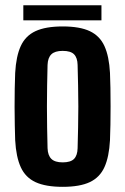

<svg xmlns="http://www.w3.org/2000/svg" viewBox="-20 -711 482 740"><path d="M221.6 9.1Q156.3 9.1 117.3 -8.8Q78.3 -26.8 60.2 -66.3Q42 -105.8 38.5 -170.5Q37.7 -194.6 37 -228.2Q36.2 -261.8 36.2 -298.8Q36.2 -335.8 36.8 -370.3Q37.4 -404.8 38.5 -430.2Q42 -494.2 60 -533.5Q78 -572.9 116.9 -591Q155.9 -609.1 221.6 -609.1Q287.9 -609.1 326.4 -590.8Q364.9 -572.5 382.7 -533.1Q400.5 -493.8 403.9 -430.2Q405 -406 405.6 -372.3Q406.2 -338.5 406.2 -301.5Q406.2 -264.6 405.6 -230.4Q405 -196.2 403.9 -170.5Q400.5 -106.7 382.7 -67.1Q364.9 -27.5 326.4 -9.2Q287.9 9.1 221.6 9.1ZM221.6 -85.2Q252.3 -85.2 265.4 -98.6Q278.5 -112.1 279.1 -139.8Q280.2 -180 281 -220Q281.9 -260.1 281.9 -300.4Q281.9 -340.7 281 -380.7Q280.2 -420.7 279.1 -460.8Q278.5 -488.3 265.5 -501.6Q252.6 -514.9 221.6 -514.9Q191.5 -514.9 177.9 -501.6Q164.3 -488.3 163.3 -460.8Q162.2 -420.7 161.6 -380.5Q160.9 -340.3 160.9 -300.1Q160.9 -259.9 161.6 -219.7Q162.2 -179.5 163.3 -139.8Q164.3 -112.1 178 -98.6Q191.7 -85.2 221.6 -85.2ZM69.9 -690.8H371V-632.6H69.9Z"/></svg>

Font: Big Shoulders Display SC Thin
Style: Regular
Weight: 100
Designer: Patric King
Foundry: XO Type Co
Version: Version 2.002